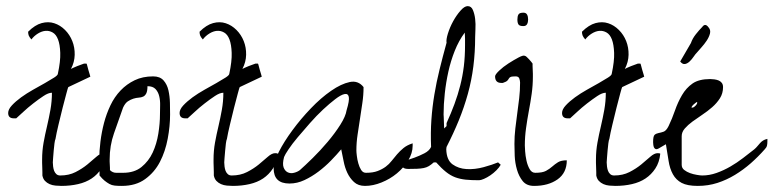

<svg xmlns="http://www.w3.org/2000/svg" viewBox="-20 -609 2538 630"><path d="M119.1 -33.2Q119.1 -36.1 119.1 -43.5Q119.1 -50.8 118.7 -59.1Q118.2 -67.4 118.2 -74.7Q118.2 -82 118.2 -85.9Q118.2 -114.3 123 -141.1Q127.9 -168 134.3 -194.8Q140.6 -221.7 145.5 -249Q150.4 -276.4 150.4 -304.7Q138.7 -304.7 122.6 -293.9Q106.4 -283.2 88.9 -269.5Q71.3 -255.9 56.2 -241.7Q41 -227.5 33.2 -220.7Q33.2 -220.7 30.3 -220.7Q27.3 -220.7 25.4 -220.7Q6.8 -220.7 6.8 -238.3Q6.8 -250 19 -263.2Q31.2 -276.4 49.3 -289.6Q67.4 -302.7 88.4 -314.5Q109.4 -326.2 127.4 -336.4Q145.5 -346.7 157.7 -354.5Q169.9 -362.3 169.9 -367.2Q178.7 -408.2 177.7 -435.5Q176.8 -462.9 170.4 -479.5Q164.1 -496.1 152.8 -502.4Q141.6 -508.8 129.4 -507.8Q117.2 -506.8 104.5 -499Q91.8 -491.2 83 -479.5Q76.2 -487.3 74.2 -492.7Q72.3 -498 72.3 -504.9Q94.7 -527.3 116.7 -533.2Q138.7 -539.1 158.2 -532.7Q177.7 -526.4 193.4 -510.7Q209 -495.1 217.3 -474.1Q225.6 -453.1 225.1 -429.2Q224.6 -405.3 212.9 -382.8Q214.8 -383.8 220.7 -386.7Q226.6 -389.6 233.4 -392.1Q240.2 -394.5 246.6 -397Q252.9 -399.4 255.9 -400.4H258.8H263.7Q264.6 -400.4 266.1 -394Q267.6 -387.7 270 -379.4Q272.5 -371.1 274.4 -364.7Q276.4 -358.4 276.4 -357.4L204.1 -323.2Q203.1 -322.3 197.8 -302.2Q192.4 -282.2 185.5 -255.4Q178.7 -228.5 171.9 -199.7Q165 -170.9 162.1 -153.3Q160.2 -149.4 158.7 -138.2Q157.2 -127 156.2 -114.7Q155.3 -102.5 154.3 -91.3Q153.3 -80.1 153.3 -76.2Q153.3 -70.3 154.3 -62.5Q155.3 -54.7 157.7 -48.3Q160.2 -42 165 -37.6Q169.9 -33.2 177.7 -33.2Q206.1 -33.2 228 -44.4Q250 -55.7 266.6 -69.3Q283.2 -83 296.4 -94.7Q309.6 -106.4 320.3 -106.4Q322.3 -106.4 325.7 -106Q329.1 -105.5 329.1 -104.5Q326.2 -76.2 313 -56.2Q299.8 -36.1 280.8 -23.4Q261.7 -10.7 236.3 -4.9Q210.9 1 181.6 1Q172.9 1 162.1 0Q151.4 -1 142.6 -4.9Q133.8 -8.8 127.4 -15.6Q121.1 -22.5 119.1 -33.2Z M306.6 -33.2Q306.6 -36.1 306.6 -43.5Q306.6 -50.8 306.2 -59.1Q305.7 -67.4 305.7 -74.7Q305.7 -82 305.7 -85.9Q305.7 -113.3 309.6 -144.5Q313.5 -175.8 321.3 -205.6Q329.1 -235.4 342.3 -263.2Q355.5 -291 375.5 -312Q395.5 -333 421.9 -345.7Q448.2 -358.4 482.4 -358.4Q504.9 -358.4 516.6 -345.2Q528.3 -332 532.7 -312.5Q537.1 -293 537.6 -271.5Q538.1 -250 538.1 -233.4Q538.1 -195.3 530.3 -153.8Q522.5 -112.3 504.9 -78.1Q487.3 -43.9 456.5 -21.5Q425.8 1 379.9 1Q366.2 1 356.4 0Q346.7 -1 338.9 -5.4Q331.1 -9.8 323.2 -16.1Q315.4 -22.5 306.6 -33.2ZM340.8 -50.8Q349.6 -42 361.3 -42Q373 -42 383.8 -42Q420.9 -42 444.3 -61Q467.8 -80.1 481 -108.4Q494.1 -136.7 499.5 -170.4Q504.9 -204.1 504.9 -233.4Q504.9 -247.1 505.4 -263.2Q505.9 -279.3 502.4 -293.5Q499 -307.6 490.2 -316.9Q481.4 -326.2 463.9 -326.2Q463.9 -310.5 460 -302.7Q456.1 -294.9 449.7 -292Q443.4 -289.1 435.1 -288.6Q426.8 -288.1 417.5 -285.2Q408.2 -282.2 399.4 -276.4Q390.6 -270.5 383.8 -255.9Q368.2 -211.9 354 -171.4Q339.8 -130.9 339.8 -85.9Q339.8 -83 339.8 -78.6Q339.8 -74.2 340.3 -68.4Q340.8 -62.5 340.8 -58.1Q340.8 -53.7 340.8 -50.8Z M681.6 -33.2Q681.6 -36.1 681.6 -43.5Q681.6 -50.8 681.2 -59.1Q680.7 -67.4 680.7 -74.7Q680.7 -82 680.7 -85.9Q680.7 -114.3 685.5 -141.1Q690.4 -168 696.8 -194.8Q703.1 -221.7 708 -249Q712.9 -276.4 712.9 -304.7Q701.2 -304.7 685.1 -293.9Q668.9 -283.2 651.4 -269.5Q633.8 -255.9 618.7 -241.7Q603.5 -227.5 595.7 -220.7Q595.7 -220.7 592.8 -220.7Q589.8 -220.7 587.9 -220.7Q569.3 -220.7 569.3 -238.3Q569.3 -250 581.5 -263.2Q593.8 -276.4 611.8 -289.6Q629.9 -302.7 650.9 -314.5Q671.9 -326.2 689.9 -336.4Q708 -346.7 720.2 -354.5Q732.4 -362.3 732.4 -367.2Q741.2 -408.2 740.2 -435.5Q739.3 -462.9 732.9 -479.5Q726.6 -496.1 715.3 -502.4Q704.1 -508.8 691.9 -507.8Q679.7 -506.8 667 -499Q654.3 -491.2 645.5 -479.5Q638.7 -487.3 636.7 -492.7Q634.8 -498 634.8 -504.9Q657.2 -527.3 679.2 -533.2Q701.2 -539.1 720.7 -532.7Q740.2 -526.4 755.9 -510.7Q771.5 -495.1 779.8 -474.1Q788.1 -453.1 787.6 -429.2Q787.1 -405.3 775.4 -382.8Q777.3 -383.8 783.2 -386.7Q789.1 -389.6 795.9 -392.1Q802.7 -394.5 809.1 -397Q815.4 -399.4 818.4 -400.4H821.3H826.2Q827.1 -400.4 828.6 -394Q830.1 -387.7 832.5 -379.4Q835 -371.1 836.9 -364.7Q838.9 -358.4 838.9 -357.4L766.6 -323.2Q765.6 -322.3 760.3 -302.2Q754.9 -282.2 748 -255.4Q741.2 -228.5 734.4 -199.7Q727.5 -170.9 724.6 -153.3Q722.7 -149.4 721.2 -138.2Q719.7 -127 718.8 -114.7Q717.8 -102.5 716.8 -91.3Q715.8 -80.1 715.8 -76.2Q715.8 -70.3 716.8 -62.5Q717.8 -54.7 720.2 -48.3Q722.7 -42 727.5 -37.6Q732.4 -33.2 740.2 -33.2Q768.6 -33.2 790.5 -44.4Q812.5 -55.7 829.1 -69.3Q845.7 -83 858.9 -94.7Q872.1 -106.4 882.8 -106.4Q884.8 -106.4 888.2 -106Q891.6 -105.5 891.6 -104.5Q888.7 -76.2 875.5 -56.2Q862.3 -36.1 843.3 -23.4Q824.2 -10.7 798.8 -4.9Q773.4 1 744.1 1Q735.4 1 724.6 0Q713.9 -1 705.1 -4.9Q696.3 -8.8 689.9 -15.6Q683.6 -22.5 681.6 -33.2Z M1099.6 -119.1Q1085 -101.6 1065.9 -82Q1046.9 -62.5 1024.9 -45.9Q1002.9 -29.3 979 -18.1Q955.1 -6.8 929.7 -6.8Q877.9 -6.8 877.9 -56.6Q877.9 -77.1 895 -110.8Q912.1 -144.5 939.5 -181.6Q966.8 -218.8 1000 -253.4Q1033.2 -288.1 1066.4 -311Q1099.6 -334 1127.4 -339.8Q1155.3 -345.7 1172.9 -323.2Q1172.9 -296.9 1168.9 -270.5Q1165 -244.1 1161.1 -218.3Q1157.2 -192.4 1153.3 -167Q1149.4 -141.6 1149.4 -115.2Q1149.4 -109.4 1150.9 -97.2Q1152.3 -85 1155.8 -72.8Q1159.2 -60.5 1165 -51.3Q1170.9 -42 1180.7 -42Q1204.1 -42 1219.2 -47.9Q1234.4 -53.7 1245.6 -62Q1256.8 -70.3 1265.1 -81.1Q1273.4 -91.8 1282.7 -102.5Q1292 -113.3 1303.7 -123Q1315.4 -132.8 1334 -138.7Q1334 -138.7 1334 -135.7Q1334 -132.8 1334 -130.9Q1334 -106.4 1319.3 -82.5Q1304.7 -58.6 1282.2 -40Q1259.8 -21.5 1231.9 -10.3Q1204.1 1 1177.7 1Q1155.3 1 1141.6 -11.7Q1127.9 -24.4 1119.6 -42Q1111.3 -59.6 1107.4 -80.6Q1103.5 -101.6 1099.6 -119.1ZM1117.2 -247.1Q1127 -279.3 1124.5 -291Q1122.1 -302.7 1110.4 -300.3Q1098.6 -297.9 1080.1 -283.7Q1061.5 -269.5 1040 -249.5Q1018.6 -229.5 997.1 -205.1Q975.6 -180.7 957 -158.7Q938.5 -136.7 926.8 -119.1Q915 -101.6 912.1 -93.8Q906.2 -71.3 910.6 -59.6Q915 -47.9 924.3 -43.5Q933.6 -39.1 944.8 -42Q956.1 -44.9 963.9 -50.8Q980.5 -65.4 1005.9 -90.3Q1031.2 -115.2 1055.2 -143.6Q1079.1 -171.9 1096.7 -199.7Q1114.3 -227.5 1117.2 -247.1Z M1298.8 -72.3Q1298.8 -78.1 1311.5 -82Q1324.2 -85.9 1340.3 -91.8Q1356.4 -97.7 1372.6 -106Q1388.7 -114.3 1394.5 -127Q1392.6 -173.8 1395.5 -215.8Q1398.4 -257.8 1405.3 -298.8Q1412.1 -339.8 1422.4 -381.3Q1432.6 -422.9 1445.3 -468.8Q1443.4 -478.5 1449.7 -499Q1456.1 -519.5 1466.8 -539.1Q1477.5 -558.6 1490.7 -573.7Q1503.9 -588.9 1514.6 -588.9Q1526.4 -588.9 1531.7 -576.2Q1537.1 -563.5 1539.1 -546.9Q1541 -530.3 1540 -513.2Q1539.1 -496.1 1539.1 -487.3Q1539.1 -437.5 1533.2 -391.1Q1527.3 -344.7 1515.1 -300.8Q1502.9 -256.8 1485.4 -213.9Q1467.8 -170.9 1445.3 -127Q1445.3 -127 1444.8 -124Q1444.3 -121.1 1444.3 -119.1Q1445.3 -84 1464.8 -69.8Q1484.4 -55.7 1511.2 -54.2Q1538.1 -52.7 1566.9 -60.5Q1595.7 -68.4 1614.3 -76.2L1623 -68.4Q1618.2 -59.6 1608.9 -50.3Q1599.6 -41 1588.9 -33.7Q1578.1 -26.4 1567.9 -22Q1557.6 -17.6 1551.8 -17.6Q1526.4 -17.6 1507.8 -19.5Q1489.3 -21.5 1473.6 -27.3Q1458 -33.2 1443.4 -44.9Q1428.7 -56.6 1411.1 -76.2H1403.3Q1394.5 -68.4 1387.2 -64Q1379.9 -59.6 1370.1 -57.6Q1360.4 -55.7 1348.1 -55.2Q1335.9 -54.7 1320.3 -54.7Q1309.6 -54.7 1304.2 -58.1Q1298.8 -61.5 1298.8 -72.3ZM1504.9 -502Q1485.4 -475.6 1472.2 -442.4Q1459 -409.2 1451.2 -374Q1443.4 -338.9 1439.5 -302.7Q1435.5 -266.6 1435.5 -233.4Q1435.5 -231.4 1436 -224.6Q1436.5 -217.8 1436.5 -210.4Q1436.5 -203.1 1437 -196.3Q1437.5 -189.5 1437.5 -187.5Q1438.5 -188.5 1441.4 -191.4Q1444.3 -194.3 1445.3 -195.3V-205.1Q1460 -237.3 1471.2 -267.6Q1482.4 -297.9 1490.2 -328.6Q1498 -359.4 1502 -391.6Q1505.9 -423.8 1505.9 -460.9Q1505.9 -462.9 1505.9 -469.2Q1505.9 -475.6 1505.9 -481.9Q1505.9 -488.3 1505.4 -494.1Q1504.9 -500 1504.9 -502Z M1668 -136.7Q1668 -162.1 1670.9 -187Q1673.8 -211.9 1677.2 -236.8Q1680.7 -261.7 1683.6 -286.6Q1686.5 -311.5 1686.5 -337.9Q1686.5 -343.8 1684.1 -351.1Q1681.6 -358.4 1671.9 -358.4Q1659.2 -358.4 1655.3 -356.4Q1651.4 -354.5 1649.9 -351.6Q1648.4 -348.6 1645 -344.7Q1641.6 -340.8 1629.9 -336.9H1625Q1604.5 -336.9 1604.5 -358.4Q1604.5 -364.3 1617.7 -377Q1630.9 -389.6 1648.4 -400.9Q1666 -412.1 1681.6 -420.4Q1697.3 -428.7 1702.1 -425.8Q1704.1 -425.8 1708 -422.4Q1711.9 -418.9 1715.8 -414.6Q1719.7 -410.2 1723.1 -406.2Q1726.6 -402.3 1727.5 -400.4Q1727.5 -398.4 1727.5 -392.6Q1727.5 -386.7 1728 -379.9Q1728.5 -373 1728.5 -366.7Q1728.5 -360.4 1728.5 -357.4Q1728.5 -329.1 1724.6 -301.3Q1720.7 -273.4 1715.3 -245.1Q1710 -216.8 1706.1 -188.5Q1702.1 -160.2 1702.1 -131.8Q1702.1 -127 1703.1 -112.3Q1704.1 -97.7 1707.5 -82Q1710.9 -66.4 1717.8 -54.2Q1724.6 -42 1736.3 -42Q1759.8 -42 1771.5 -48.3Q1783.2 -54.7 1792 -62.5Q1800.8 -70.3 1811 -76.7Q1821.3 -83 1839.8 -83Q1839.8 -42 1809.6 -20.5Q1779.3 1 1732.4 1Q1708 1 1695.3 -14.6Q1682.6 -30.3 1676.3 -52.2Q1669.9 -74.2 1668.9 -97.7Q1668 -121.1 1668 -136.7ZM1677.7 -544.9Q1677.7 -555.7 1681.2 -561.5Q1684.6 -567.4 1697.3 -567.4Q1706.1 -567.4 1709.5 -561Q1712.9 -554.7 1712.9 -544.9Q1712.9 -536.1 1709.5 -529.8Q1706.1 -523.4 1697.3 -523.4Q1684.6 -523.4 1681.2 -528.8Q1677.7 -534.2 1677.7 -544.9Z M1936.5 -33.2Q1936.5 -36.1 1936.5 -43.5Q1936.5 -50.8 1936 -59.1Q1935.5 -67.4 1935.5 -74.7Q1935.5 -82 1935.5 -85.9Q1935.5 -114.3 1940.4 -141.1Q1945.3 -168 1951.7 -194.8Q1958 -221.7 1962.9 -249Q1967.8 -276.4 1967.8 -304.7Q1956.1 -304.7 1939.9 -293.9Q1923.8 -283.2 1906.2 -269.5Q1888.7 -255.9 1873.5 -241.7Q1858.4 -227.5 1850.6 -220.7Q1850.6 -220.7 1847.7 -220.7Q1844.7 -220.7 1842.8 -220.7Q1824.2 -220.7 1824.2 -238.3Q1824.2 -250 1836.4 -263.2Q1848.6 -276.4 1866.7 -289.6Q1884.8 -302.7 1905.8 -314.5Q1926.8 -326.2 1944.8 -336.4Q1962.9 -346.7 1975.1 -354.5Q1987.3 -362.3 1987.3 -367.2Q1996.1 -408.2 1995.1 -435.5Q1994.1 -462.9 1987.8 -479.5Q1981.4 -496.1 1970.2 -502.4Q1959 -508.8 1946.8 -507.8Q1934.6 -506.8 1921.9 -499Q1909.2 -491.2 1900.4 -479.5Q1893.6 -487.3 1891.6 -492.7Q1889.6 -498 1889.6 -504.9Q1912.1 -527.3 1934.1 -533.2Q1956.1 -539.1 1975.6 -532.7Q1995.1 -526.4 2010.7 -510.7Q2026.4 -495.1 2034.7 -474.1Q2043 -453.1 2042.5 -429.2Q2042 -405.3 2030.3 -382.8Q2032.2 -383.8 2038.1 -386.7Q2043.9 -389.6 2050.8 -392.1Q2057.6 -394.5 2064 -397Q2070.3 -399.4 2073.2 -400.4H2076.2H2081.1Q2082 -400.4 2083.5 -394Q2085 -387.7 2087.4 -379.4Q2089.8 -371.1 2091.8 -364.7Q2093.8 -358.4 2093.8 -357.4L2021.5 -323.2Q2020.5 -322.3 2015.1 -302.2Q2009.8 -282.2 2002.9 -255.4Q1996.1 -228.5 1989.3 -199.7Q1982.4 -170.9 1979.5 -153.3Q1977.5 -149.4 1976.1 -138.2Q1974.6 -127 1973.6 -114.7Q1972.7 -102.5 1971.7 -91.3Q1970.7 -80.1 1970.7 -76.2Q1970.7 -70.3 1971.7 -62.5Q1972.7 -54.7 1975.1 -48.3Q1977.5 -42 1982.4 -37.6Q1987.3 -33.2 1995.1 -33.2Q2023.4 -33.2 2045.4 -44.4Q2067.4 -55.7 2084 -69.3Q2100.6 -83 2113.8 -94.7Q2127 -106.4 2137.7 -106.4Q2139.6 -106.4 2143.1 -106Q2146.5 -105.5 2146.5 -104.5Q2143.6 -76.2 2130.4 -56.2Q2117.2 -36.1 2098.1 -23.4Q2079.1 -10.7 2053.7 -4.9Q2028.3 1 1999 1Q1990.2 1 1979.5 0Q1968.8 -1 1960 -4.9Q1951.2 -8.8 1944.8 -15.6Q1938.5 -22.5 1936.5 -33.2Z M2141.6 -122.1Q2134.8 -118.2 2130.9 -120.1Q2127 -122.1 2125.5 -126Q2124 -129.9 2123.5 -135.3Q2123 -140.6 2123 -142.6Q2123 -162.1 2127.9 -166.5Q2132.8 -170.9 2140.6 -172.4Q2148.4 -173.8 2157.2 -176.8Q2166 -179.7 2173.8 -195.3Q2185.5 -219.7 2194.8 -246.6Q2204.1 -273.4 2217.8 -296.9Q2231.4 -320.3 2252.4 -335Q2273.4 -349.6 2310.5 -349.6Q2316.4 -349.6 2323.7 -348.6Q2331.1 -347.7 2337.4 -345.2Q2343.8 -342.8 2348.1 -337.4Q2352.5 -332 2352.5 -323.2Q2352.5 -302.7 2342.3 -286.6Q2332 -270.5 2316.9 -257.3Q2301.8 -244.1 2284.2 -232.4Q2266.6 -220.7 2252 -210Q2237.3 -199.2 2227.1 -187.5Q2216.8 -175.8 2216.8 -162.1V-68.4Q2216.8 -57.6 2225.1 -51.3Q2233.4 -44.9 2244.1 -41Q2254.9 -37.1 2266.6 -35.2Q2278.3 -33.2 2284.2 -33.2Q2307.6 -33.2 2331.1 -41.5Q2354.5 -49.8 2376.5 -62.5Q2398.4 -75.2 2418 -90.3Q2437.5 -105.5 2455.1 -119.1Q2460.9 -124 2465.3 -129.4Q2469.7 -134.8 2474.1 -139.6Q2478.5 -144.5 2483.9 -147.9Q2489.3 -151.4 2498 -153.3Q2498 -152.3 2498 -149.4Q2498 -146.5 2498 -144.5Q2498 -136.7 2496.6 -130.9Q2495.1 -125 2489.3 -119.1Q2467.8 -94.7 2443.4 -73.2Q2418.9 -51.8 2391.6 -35.2Q2364.3 -18.6 2334 -8.8Q2303.7 1 2269.5 1Q2235.4 1 2216.8 -8.8Q2198.2 -18.6 2188 -37.1Q2177.7 -55.7 2173.8 -81.1Q2169.9 -106.4 2165 -135.7ZM2267.6 -273.4Q2267.6 -275.4 2264.2 -272.9Q2260.7 -270.5 2256.3 -266.6Q2252 -262.7 2250 -259.3Q2248 -255.9 2250 -255.9Q2254.9 -254.9 2261.7 -261.7Q2268.6 -268.6 2267.6 -273.4ZM2267.6 -437.5Q2261.7 -431.6 2255.9 -422.9Q2250 -414.1 2242.7 -407.2Q2235.4 -400.4 2227.5 -398.9Q2219.7 -397.5 2211.9 -407.2L2247.1 -467.8Q2252 -482.4 2263.2 -496.6Q2274.4 -510.7 2284.2 -520.5Q2293.9 -534.2 2304.7 -519.5Q2312.5 -510.7 2309.6 -499Q2306.6 -487.3 2298.8 -475.6Q2291 -463.9 2281.7 -453.6Q2272.5 -443.4 2267.6 -437.5Z"/></svg>

Font: Zeyada
Style: Regular
Weight: 400
Version: Version 1.002 2010